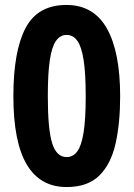

<svg xmlns="http://www.w3.org/2000/svg" viewBox="-20 -745 541 775"><path d="M249 10Q142 10 88 -81Q34 -172 34 -357Q34 -538 83 -631.5Q132 -725 248 -725Q358 -725 411.5 -630Q465 -535 465 -356Q465 -248 446.5 -165.5Q428 -83 381 -36.5Q334 10 249 10ZM249 -111Q275 -111 292 -134Q309 -157 317.5 -211Q326 -265 326 -356Q326 -449 317.5 -503Q309 -557 292 -580.5Q275 -604 249 -604Q223 -604 206 -580Q189 -556 181 -502Q173 -448 173 -357Q173 -223 190.5 -167Q208 -111 249 -111Z"/></svg>

Font: Noto Sans Malayalam Condensed
Style: Bold
Weight: 700
Width: 3
Designer: Jelle Bosma - Monotype Design Team
Foundry: Monotype Imaging Inc.
Version: Version 2.104; ttfautohint (v1.8.4.7-5d5b)